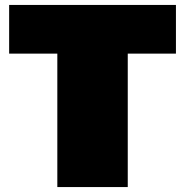

<svg xmlns="http://www.w3.org/2000/svg" viewBox="-20 -757 749 777"><path d="M212 0V-540H17V-737H692V-540H497V0Z"/></svg>

Font: Tomorrow ExtraBold
Style: Regular
Weight: 800
Designer: Tony de Marco, Monica Rizzolli
Foundry: Just in Type
Version: Version 2.002